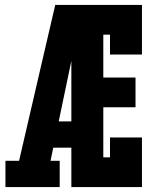

<svg xmlns="http://www.w3.org/2000/svg" viewBox="-20 -755 640 775"><path d="M2 0V-106H57L146 -490L203 -735H315Q302 -674 289.5 -612.5Q277 -551 264 -490L217 -265H268V-159H195L184 -106H221V0ZM268 0V-735H553V-535H424V-615H397V-442H527V-322H397V-120H424V-200H553V0Z"/></svg>

Font: Iosevka Slab Heavy Extended
Style: Regular
Weight: 900
Width: 7
Monospace: yes
Designer: Belleve Invis
Foundry: Belleve Invis
Version: Version 11.1.0; ttfautohint (v1.8.3)